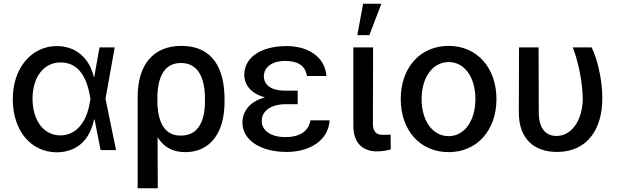

<svg xmlns="http://www.w3.org/2000/svg" viewBox="-20 -798 3296 1021"><path d="M282 12C379 11 455 -43 480 -162H483L515 0H597L541 -273L590 -546H509L481 -388H479C455 -492 381 -553 282 -553C149 -553 48 -438 48 -271C48 -104 143 11 282 12ZM153 -273C153 -386 211 -466 302 -466C390 -466 439 -399 458 -288L461 -273L458 -255C439 -137 377 -78 301 -78C212 -78 153 -158 153 -273Z M712 -282V203H819L818 -68C849 -18 896 11 965 11C1101 11 1175 -96 1174 -259V-271C1174 -431 1113 -554 945 -554C794 -554 712 -453 712 -282ZM817 -271C816 -389 854 -463 942 -463C1034 -463 1070 -384 1070 -271V-259C1070 -159 1037 -76 941 -77C858 -76 824 -143 818 -233H817Z M1269 -145C1270 -52 1367 10 1504 10C1626 10 1726 -50 1733 -158H1631C1621 -104 1580 -69 1497 -69C1417 -69 1372 -106 1372 -154C1371 -214 1431 -243 1493 -244H1563V-316H1493C1425 -316 1383 -345 1383 -393C1384 -439 1424 -474 1497 -474C1560 -474 1604 -451 1612 -394H1716C1708 -496 1618 -553 1504 -553C1372 -553 1280 -496 1279 -401C1279 -343 1319 -299 1389 -280C1314 -260 1270 -213 1269 -145Z M1859 -546V-126C1860 -38 1908 7 1985 7C2014 7 2041 2 2058 -4L2057 -82C2049 -82 2037 -81 2015 -81C1980 -81 1963 -99 1963 -140L1964 -546ZM1880 -611H1944L2008 -778H1911Z M2366 11C2518 11 2620 -107 2620 -271C2620 -436 2518 -554 2366 -554C2212 -554 2111 -436 2111 -271C2111 -107 2212 11 2366 11ZM2222 -271C2222 -387 2281 -468 2366 -468C2450 -468 2508 -388 2508 -271C2508 -156 2450 -74 2366 -74C2280 -74 2222 -156 2222 -271Z M2740 -546 2739 -202C2738 -60 2820 10 2942 10C3103 10 3183 -111 3183 -275C3183 -373 3157 -484 3126 -546H3026C3056 -468 3077 -364 3079 -275C3079 -169 3026 -75 2939 -75C2883 -75 2845 -114 2845 -201L2844 -546Z"/></svg>

Font: Wafeq Medium
Style: Regular
Weight: 500
Designer: Rasmus Andersson & Azza Alameddine
Foundry: Google & TypeTogether
Version: Version 3.000;January 28, 2025;FontCreator 15.0.0.3014 64-bi